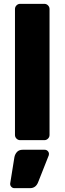

<svg xmlns="http://www.w3.org/2000/svg" viewBox="-20 -730 336 1000"><path d="M33 0ZM211 0H85Q74 0 66 -8Q58 -16 58 -27V-683Q58 -694 66 -702Q74 -710 85 -710H211Q222 -710 230 -702Q238 -694 238 -683V-27Q238 -16 230 -8Q222 0 211 0ZM98 50H213Q222 50 228.5 56.5Q235 63 235 72Q235 76 234 79L179 218Q167 250 136 250H55Q46 250 39.5 243.5Q33 237 33 228V226L55 89Q58 73 68.5 61.5Q79 50 98 50Z"/></svg>

Font: Hezaedrus
Style: Bold
Weight: 700
Designer: Hubert & Fischer
Foundry: Hubert & Fischer
Version: Version 1.10;September 3, 2019;FontCreator 11.5.0.2425 64-bi